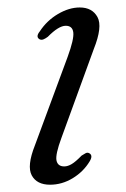

<svg xmlns="http://www.w3.org/2000/svg" viewBox="-20 -486 338 514"><path d="M152 -40.5Q161.5 -40.5 172 -46.8Q182.5 -53 198.5 -69.5Q204.5 -73.5 209.5 -76Q214.5 -78.5 219.5 -75.5Q229.5 -69.5 220 -54Q203.5 -26.5 174.8 -9Q146 8.5 114 8.5Q78.5 8.5 65 -16.5Q51.5 -41.5 73.5 -97L161 -333.5Q178.5 -381.5 176.2 -399.2Q174 -417 156 -417Q137 -417 108 -387.5Q102 -383 96.8 -380.8Q91.5 -378.5 86.5 -380.5Q74.5 -387 86.5 -402Q105.5 -431 135.2 -448.5Q165 -466 193.5 -466Q227 -466 241 -440.2Q255 -414.5 231 -354.5L144.5 -117Q128 -72.5 131.2 -56.5Q134.5 -40.5 152 -40.5Z"/></svg>

Font: Fraunces 9pt S000 Light
Style: Italic
Weight: 300
Italic angle: -16°
Version: Version 1.000; ttfautohint (v1.8.3)